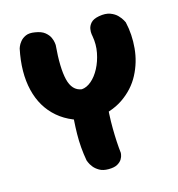

<svg xmlns="http://www.w3.org/2000/svg" viewBox="-98 -730 749 810"><g transform="rotate(-15 276.5 -325.0)"><path d="M271 -225.5Q178 -237.5 120.9 -286.4Q63.8 -335.2 44.8 -414.4Q25.8 -493.5 46.8 -593.8Q46.8 -593.8 50 -602.4Q53.2 -611 62.1 -622.2Q71 -633.5 86.5 -640.5Q102 -647.5 126.8 -643.2Q154.5 -639 169 -627.1Q183.5 -615.2 189.4 -602Q195.2 -588.8 196.4 -578.9Q197.5 -569 197.5 -569Q189 -470.8 201.6 -418.4Q214.2 -366 255.5 -360Q277.2 -361.5 298.1 -379.2Q319 -397 334.5 -426.5Q350 -456 356.9 -491.8Q363.8 -527.5 357.2 -564.2Q357.2 -564.2 355.6 -573.6Q354 -583 356.1 -596.5Q358.2 -610 369 -622.1Q379.8 -634.2 405.2 -639Q434.2 -644.2 454 -636.9Q473.8 -629.5 485.5 -617.2Q497.2 -605 502.5 -594.9Q507.8 -584.8 507.8 -584.8Q520.8 -528.5 515.2 -469.1Q509.8 -409.8 482.2 -357.2Q454.8 -304.8 402.6 -269.2Q350.5 -233.8 271 -225.5ZM277.8 -5.2Q253.2 -5.2 237.8 -14.4Q222.2 -23.5 213.4 -35Q204.5 -46.5 200.9 -55.6Q197.2 -64.8 197.2 -64.8Q186.5 -123.8 187.5 -183.1Q188.5 -242.5 195.5 -299.2L345.8 -296.5Q338.2 -228 338.9 -166.8Q339.5 -105.5 345 -58Q345 -58 343.9 -50Q342.8 -42 336.8 -31.6Q330.8 -21.2 316.9 -13.2Q303 -5.2 277.8 -5.2Z"/></g></svg>

Font: Sour Gummy Black
Style: Regular
Weight: 900
Version: Version 1.000